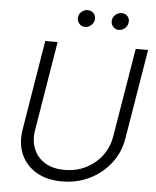

<svg xmlns="http://www.w3.org/2000/svg" viewBox="-61 -963 834 1026"><g transform="rotate(5 356.5 -450.0)"><path d="M641.1 -727.5H707.5L627.9 -246.1Q615.7 -171.9 571.3 -113.5Q526.9 -55.2 459 -21.5Q391.1 12.2 309.1 12.2Q227.5 12.2 171.1 -21.5Q114.7 -55.2 89.6 -113.5Q64.5 -171.9 76.7 -246.1L155.8 -727.5H222.2L143.6 -250.5Q133.8 -192.9 152.1 -147.7Q170.4 -102.5 212.9 -76.4Q255.4 -50.3 318.4 -50.3Q381.8 -50.3 433.3 -76.4Q484.9 -102.5 518.6 -147.7Q552.2 -192.9 562 -250.5ZM360.4 -820.8Q341.3 -820.8 328.9 -835.9Q316.4 -851.1 319.3 -871.6Q321.8 -888.7 336.2 -900.1Q350.6 -911.6 367.2 -911.6Q388.2 -911.6 400.4 -897.5Q412.6 -883.3 409.7 -861.8Q406.7 -845.7 392.8 -833.3Q378.9 -820.8 360.4 -820.8ZM542 -820.8Q522.9 -820.8 510.3 -835.9Q497.6 -851.1 501 -871.6Q503.9 -888.2 518.3 -899.9Q532.7 -911.6 548.8 -911.6Q570.3 -911.6 582.5 -897.2Q594.7 -882.8 590.8 -861.8Q587.9 -845.2 574.2 -833Q560.5 -820.8 542 -820.8Z"/></g></svg>

Font: Inter Tight Light
Style: Italic
Weight: 300
Italic angle: -9.39999°
Designer: Rasmus Andersson
Foundry: rsms
Version: Version 3.004